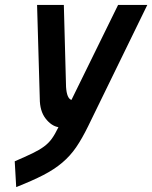

<svg xmlns="http://www.w3.org/2000/svg" viewBox="-20 -519 620 782"><path d="M240 -499 249 -165Q252 -118 271 -112L461 -499H580L339 -5Q314 46 290 81Q266 116 233.5 143.5Q201 171 156.5 194Q112 217 46 243L40 138Q84 119 112 105.5Q140 92 159 78Q178 64 191 46Q204 28 218 -1Q189 -6 165.5 -36.5Q142 -67 142 -118L131 -499Z"/></svg>

Font: Panefresco 800wt
Style: Italic
Weight: 800
Foundry: Campivisivi & Chank Co
Version: Version 1.001